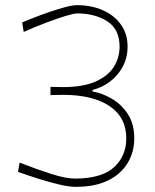

<svg xmlns="http://www.w3.org/2000/svg" viewBox="-20 -716 601 745"><path d="M274 9Q249 9 212.2 0.5Q175.5 -8 133.2 -21.2Q91 -34.5 50 -49L56 -85Q123 -59 179.2 -41Q235.5 -23 273 -23Q376.5 -24 423.2 -67.8Q470 -111.5 470 -179Q470 -261 404.8 -304.5Q339.5 -348 224 -348Q208.5 -347.5 200.2 -347.5Q192 -347.5 176 -347V-379Q192 -378.5 200.2 -378.5Q208.5 -378.5 224 -378Q301.5 -378 350 -399.2Q398.5 -420.5 421.2 -456Q444 -491.5 444 -535Q444 -602 397 -632.8Q350 -663.5 280 -664Q267 -664 234.8 -654.2Q202.5 -644.5 159.5 -628.2Q116.5 -612 72 -592L66 -629Q85.5 -637.5 114.8 -648.8Q144 -660 175.5 -670.8Q207 -681.5 234.8 -688.8Q262.5 -696 279 -696Q334 -696 378.5 -676.5Q423 -657 449 -621Q475 -585 475 -535Q475 -492 456.2 -457.2Q437.5 -422.5 406.5 -399.2Q375.5 -376 339 -367V-361Q375.5 -355 413 -333.5Q450.5 -312 475.8 -273.8Q501 -235.5 501 -179Q501 -127 475.8 -84.2Q450.5 -41.5 400 -16.2Q349.5 9 274 9Z"/></svg>

Font: Commissioner Loud Thin
Style: Regular
Weight: 100
Designer: Kostas Bartsokas
Foundry: Kostas Bartsokas
Version: Version 1.000; ttfautohint (v1.8.3)